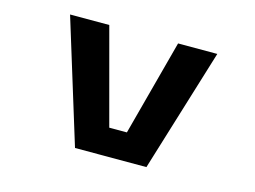

<svg xmlns="http://www.w3.org/2000/svg" viewBox="-75 -626 999 752"><g transform="rotate(15 425.0 -250.0)"><path d="M562.5 -500H721.5L568 0H278.5L124.5 -500H283.5L387.5 -111.5H459Z"/></g></svg>

Font: League Mono Wide SemiBold
Style: Regular
Weight: 600
Width: 8
Designer: Tyler Finck
Foundry: The League of Moveable Type / Tyler Finck
Version: Version 2.210